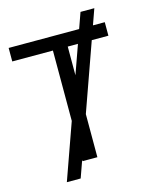

<svg xmlns="http://www.w3.org/2000/svg" viewBox="-132 -897 862 1074"><g transform="rotate(-15 299.5 -360.0)"><path d="M119.1 90.8 439.5 -809.6H519.5L199.2 90.8ZM-1 -640.6V-718.8H555.7V-640.6H320.3V0H234.4V-640.6Z"/></g></svg>

Font: Inter Display V
Style: Regular
Weight: 400
Designer: Rasmus Andersson
Foundry: rsms
Version: Version 3.015;git-src